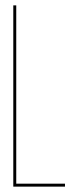

<svg xmlns="http://www.w3.org/2000/svg" viewBox="-20 -695 292 715"><path d="M29.5 0H222V-11H40.5V-675H29.5Z"/></svg>

Font: Anybody Thin Condensed
Style: Regular
Weight: 100
Width: 3
Version: Version 1.113;gftools[0.9.25]